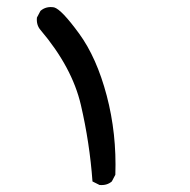

<svg xmlns="http://www.w3.org/2000/svg" viewBox="-20 -356 540 546"><path d="M263 170 243 160Q235 50 210 -57.5Q185 -165 95 -271Q83 -285 85 -306L95 -325Q111 -339 134 -335Q155 -329 205 -260.5Q255 -192 283.5 -84Q312 24 308 141L298 160Q284 172 263 170Z"/></svg>

Font: NaniFont Regular
Style: Regular
Weight: 400
Designer: Nanigashitei
Version: Version 1.036